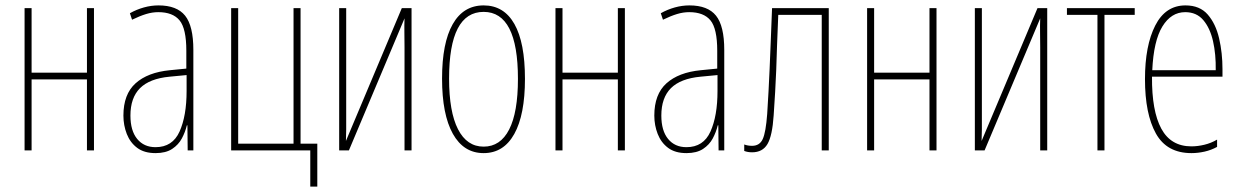

<svg xmlns="http://www.w3.org/2000/svg" viewBox="-20 -557 4593 711"><path d="M71 0V-527H97V-288H302V-527H328V0H302V-263H97V0Z M556 10Q514 10 488 -9.5Q462 -29 449.5 -61Q437 -93 437 -129Q437 -208 482 -248.5Q527 -289 609 -297L670 -303V-369Q670 -451 645 -481.5Q620 -512 566 -512Q544 -512 521 -505Q498 -498 469 -484L461 -508Q486 -522 513 -529.5Q540 -537 567 -537Q635 -537 665.5 -499Q696 -461 696 -372V0H675L674 -93H672Q666 -68 653.5 -44.5Q641 -21 617.5 -5.5Q594 10 556 10ZM556 -12Q619 -12 645 -70Q671 -128 671 -220V-279L608 -273Q534 -266 498.5 -230.5Q463 -195 463 -129Q463 -73 488 -42.5Q513 -12 556 -12Z M1129 134V0H836V-527H862V-25H1067V-527H1093V-25H1155V134Z M1236 0V-527H1262V-123Q1262 -101 1262 -78Q1262 -55 1261 -35L1468 -527H1504V0H1478V-382Q1478 -408 1477.5 -436Q1477 -464 1478 -489L1272 0Z M1771 10Q1697 10 1657 -61.5Q1617 -133 1617 -266Q1617 -398 1656.5 -467.5Q1696 -537 1771 -537Q1846 -537 1885 -468Q1924 -399 1924 -265Q1924 -132 1884.5 -61Q1845 10 1771 10ZM1771 -14Q1833 -14 1865.5 -77.5Q1898 -141 1898 -265Q1898 -513 1771 -513Q1643 -513 1643 -266Q1643 -143 1676 -78.5Q1709 -14 1771 -14Z M2037 0V-527H2063V-288H2268V-527H2294V0H2268V-263H2063V0Z M2522 10Q2480 10 2454 -9.5Q2428 -29 2415.5 -61Q2403 -93 2403 -129Q2403 -208 2448 -248.5Q2493 -289 2575 -297L2636 -303V-369Q2636 -451 2611 -481.5Q2586 -512 2532 -512Q2510 -512 2487 -505Q2464 -498 2435 -484L2427 -508Q2452 -522 2479 -529.5Q2506 -537 2533 -537Q2601 -537 2631.5 -499Q2662 -461 2662 -372V0H2641L2640 -93H2638Q2632 -68 2619.5 -44.5Q2607 -21 2583.5 -5.5Q2560 10 2522 10ZM2522 -12Q2585 -12 2611 -70Q2637 -128 2637 -220V-279L2574 -273Q2500 -266 2464.5 -230.5Q2429 -195 2429 -129Q2429 -73 2454 -42.5Q2479 -12 2522 -12Z M2765 7Q2749 7 2736 2V-22Q2749 -17 2765 -17Q2793 -17 2804.5 -42Q2816 -67 2821 -135Q2824 -180 2826 -219.5Q2828 -259 2830 -302Q2832 -345 2834 -399.5Q2836 -454 2839 -527H3049V0H3023V-502H2862Q2859 -438 2857.5 -389Q2856 -340 2854.5 -298.5Q2853 -257 2850.5 -217Q2848 -177 2845 -130Q2840 -54 2822 -23.5Q2804 7 2765 7Z M3191 0V-527H3217V-288H3422V-527H3448V0H3422V-263H3217V0Z M3590 0V-527H3616V-123Q3616 -101 3616 -78Q3616 -55 3615 -35L3822 -527H3858V0H3832V-382Q3832 -408 3831.5 -436Q3831 -464 3832 -489L3626 0Z M4044 0V-502H3931V-527H4182V-502H4070V0Z M4392 10Q4301 10 4260.5 -62.5Q4220 -135 4220 -264Q4220 -388 4258 -462.5Q4296 -537 4370 -537Q4423 -537 4452.5 -503Q4482 -469 4494.5 -415Q4507 -361 4507 -301V-273H4246Q4245 -146 4280.5 -80.5Q4316 -15 4392 -15Q4415 -15 4440 -21Q4465 -27 4487 -40V-13Q4465 -1 4440.5 4.5Q4416 10 4392 10ZM4247 -297H4482Q4483 -356 4472 -404.5Q4461 -453 4436 -482.5Q4411 -512 4369 -512Q4317 -512 4284.5 -459Q4252 -406 4247 -297Z"/></svg>

Font: Noto Sans ExtraCondensed Thin
Style: Regular
Weight: 100
Width: 2
Designer: Monotype Design Team
Foundry: Monotype Imaging Inc.
Version: Version 2.013; ttfautohint (v1.8.4.7-5d5b)